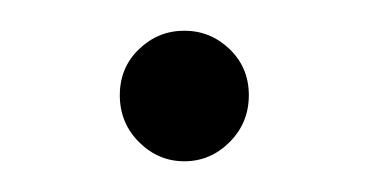

<svg xmlns="http://www.w3.org/2000/svg" viewBox="-20 -101 240 125"><path d="M100 4Q83 4 70.5 -8.5Q58 -21 58 -39Q58 -57 70.5 -69Q83 -81 100 -81Q117 -81 129.5 -69Q142 -57 142 -39Q142 -21 129.5 -8.5Q117 4 100 4Z"/></svg>

Font: Montserrat Thin Light
Style: Regular
Weight: 300
Version: Version 9.000